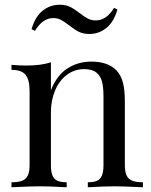

<svg xmlns="http://www.w3.org/2000/svg" viewBox="-20 -788 637 808"><path d="M28.8 0ZM315.9 -732.4Q335.4 -717.3 349.9 -709.7Q364.3 -702.1 382.8 -702.1Q428.2 -702.1 460 -754.9L474.1 -748Q459 -695.3 427.5 -670.2Q396 -645 356 -645Q330.1 -645 311.3 -654.5Q292.5 -664.1 270.5 -681.6Q250 -697.3 236.1 -704.6Q222.2 -711.9 204.1 -711.9Q159.7 -711.9 127 -658.2L112.8 -665Q127.9 -717.8 159.4 -742.9Q190.9 -768.1 231.9 -768.1Q256.8 -768.1 275.1 -759Q293.5 -750 315.9 -732.4ZM470.7 -491.2Q489.3 -470.7 497.3 -440.7Q505.4 -410.6 505.4 -359.9V-92.8Q505.4 -64.9 512.9 -49.3Q520.5 -33.7 536.9 -27.3Q553.2 -21 581.5 -21V0L566.9 -0.5Q504.4 -3.9 461.4 -3.9Q420.4 -3.9 363.3 -0.5L349.6 0V-21Q374.5 -21 388.4 -27.3Q402.3 -33.7 408.9 -49.3Q415.5 -64.9 415.5 -92.8V-381.8Q415.5 -418 409.9 -442.4Q404.3 -466.8 386.5 -481.9Q368.7 -497.1 334.5 -497.1Q293.5 -497.1 261.5 -473.1Q229.5 -449.2 211.9 -407.5Q194.3 -365.7 194.3 -314.9V-92.8Q194.3 -64.9 200.9 -49.3Q207.5 -33.7 221.7 -27.3Q235.8 -21 260.7 -21V0L247.1 -0.5Q191.4 -3.9 148.4 -3.9Q105.5 -3.9 43 -0.5L28.3 0V-21Q56.6 -21 73 -27.3Q89.4 -33.7 96.9 -49.3Q104.5 -64.9 104.5 -92.8V-405.8Q104.5 -452.1 87.6 -473.1Q70.8 -494.1 28.3 -494.1V-515.1Q59.6 -512.2 90.3 -512.2Q153.8 -512.2 194.3 -525.9V-408.2Q219.2 -471.7 263.9 -500.2Q308.6 -528.8 364.7 -528.8Q434.6 -528.8 470.7 -491.2Z"/></svg>

Font: TypoPRO Playfair Display
Style: Regular
Weight: 400
Designer: Claus Eggers Sørensen
Foundry: Claus Eggers Sørensen
Version: Version 1.004;PS 001.004;hotconv 1.0.70;makeotf.lib2.5.58329